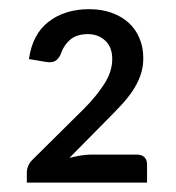

<svg xmlns="http://www.w3.org/2000/svg" viewBox="-20 -838 374 408"><path d="M271 -509.5Q281 -509.5 286.8 -504Q292.5 -498.5 292.5 -488.5V-450H37V-471.5Q37 -478 39.8 -485Q42.5 -492 48.5 -498L159 -607.5Q184 -632.5 201.2 -659Q218.5 -685.5 218.5 -712.5Q218.5 -738 203.5 -751.8Q188.5 -765.5 166.5 -765.5Q143 -765.5 129 -753.5Q115 -741.5 108 -720.5Q103 -711.5 96.5 -708Q90 -704.5 77 -706.5L41.5 -712.5Q49 -765.5 83.5 -792Q118 -818.5 169.5 -818.5Q195.5 -818.5 216.8 -811Q238 -803.5 253 -790Q268 -776.5 276.2 -757.2Q284.5 -738 284.5 -714.5Q284.5 -694.5 278.2 -677.2Q272 -660 261.5 -644.5Q251 -629 237.5 -614.5Q224 -600 209 -585L127.5 -502.5Q139.5 -505.5 151.2 -507.5Q163 -509.5 173.5 -509.5Z"/></svg>

Font: TypoPRO Lato
Style: Regular
Weight: 400
Designer: Lukasz Dziedzic with Adam Twardoch and Botio Nikoltchev
Foundry: tyPoland Lukasz Dziedzic
Version: Version 2.010; 2014-09-01; http://www.latofonts.com/